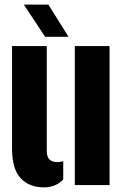

<svg xmlns="http://www.w3.org/2000/svg" viewBox="-20 -799 534 829"><path d="M32 -159V-600H182V-146Q182 -99 228 -99Q239.5 -99 253 -103V-24Q220.5 10 169 10Q107 10 69.5 -29.2Q32 -68.5 32 -159ZM303 0V-600H453V0ZM175 -640 83 -779H189L276 -640Z"/></svg>

Font: Big Shoulders Stencil Display Black
Style: Regular
Weight: 900
Designer: Patric King
Foundry: XO Type Co
Version: Version 1.000